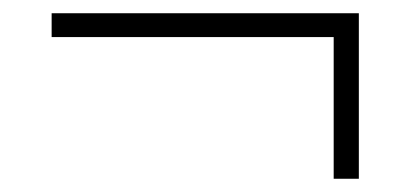

<svg xmlns="http://www.w3.org/2000/svg" viewBox="-20 -370 620 290"><path d="M58 -314V-350H522V-100H484V-314Z"/></svg>

Font: Cantarell Light
Style: Regular
Weight: 300
Designer: Dave Crossland, Nikolaus Waxweiler, Florian Fecher, Jacques Le Bailly, Eben Sorkin, Alexei Vanyashin, Alexios Zavras, Em
Version: Version 0.303